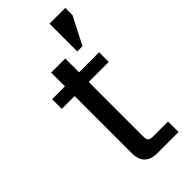

<svg xmlns="http://www.w3.org/2000/svg" viewBox="-230 -775 827 827"><g transform="rotate(-45 183.0 -361.5)"><path d="M204 -569V-485H326V-426H204V-95Q204 -76 210 -70Q216 -64 235 -64H325V0H197Q118 0 118 -79V-426H40V-485H118V-569ZM262 -723H358V-679L294 -554H262Z"/></g></svg>

Font: Sarpanch
Style: Regular
Weight: 400
Designer: Manushi Parikh (Devanagari and Latin), Jyotish Sonowal (Devanagari)
Foundry: Indian Type Foundry
Version: Version 2.004;PS 1.0;hotconv 1.0.78;makeotf.lib2.5.61930; tt